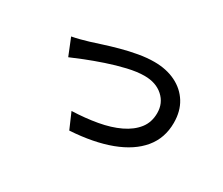

<svg xmlns="http://www.w3.org/2000/svg" viewBox="-97 -756 1194 1027"><g transform="rotate(30 500.0 -242.0)"><path d="M153 -410Q175 -414 202 -421Q229 -428 252 -435Q278 -443 319.5 -456.5Q361 -470 410.5 -483.5Q460 -497 511 -506Q562 -515 607 -515Q682 -515 739 -487Q796 -459 828 -407.5Q860 -356 860 -284Q860 -190 804.5 -123Q749 -56 645 -17Q541 22 396 31L354 -66Q437 -69 510 -82Q583 -95 638.5 -121.5Q694 -148 725.5 -188Q757 -228 757 -285Q757 -346 713.5 -385Q670 -424 599 -424Q554 -424 496 -410.5Q438 -397 379 -377Q320 -357 271 -337.5Q222 -318 195 -306Z"/></g></svg>

Font: Source Han Sans SC Medium
Style: Regular
Weight: 500
Designer: Ryoko NISHIZUKA 西塚涼子 (kana, bopomofo & ideographs); Paul D. Hunt (Latin, Greek & Cyrillic); Sandoll Communications 산돌커뮤니
Foundry: Adobe
Version: Version 2.004;hotconv 1.0.118;makeotfexe 2.5.65603